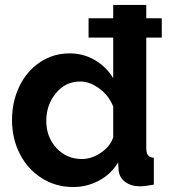

<svg xmlns="http://www.w3.org/2000/svg" viewBox="-20 -750 685 780"><path d="M637.2 -597.2H574.2V-149.9Q574.2 -128.4 581.1 -119.4Q587.9 -110.4 605 -108.9V0Q570.3 6.8 547.9 6.8Q512.2 6.8 488.5 -11Q464.8 -28.8 461.9 -58.1L460 -90.8Q431.6 -42.5 382.3 -16.4Q333 9.8 277.8 9.8Q206.5 9.8 149.4 -26.4Q92.3 -62.5 60.5 -124.8Q28.8 -187 28.8 -262.2Q28.8 -336.9 58.6 -398.9Q88.4 -460.9 142.3 -497.1Q196.3 -533.2 263.2 -533.2Q319.3 -533.2 366 -505.6Q412.6 -478 439.9 -432.1V-597.2H339.8V-675.8H439.9V-730H574.2V-675.8H637.2ZM439.9 -191.9V-316.9Q423.3 -360.4 384.5 -389.6Q345.7 -418.9 305.2 -418.9Q246.1 -418.9 207 -371.3Q168 -323.7 168 -258.8Q168 -193.4 209.2 -148.7Q250.5 -104 313 -104Q352.1 -104 389.4 -129.2Q426.8 -154.3 439.9 -191.9Z"/></svg>

Font: Rawline
Style: Bold
Weight: 700
Designer: Matt McInerney, Pablo Impallari, Rodrigo Fuenzalida
Foundry: Matt McInerney, Pablo Impallari, Rodrigo Fuenzalida
Version: Version 4.020;PS 004.020;hotconv 1.0.88;makeotf.lib2.5.64775